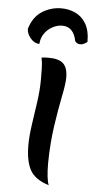

<svg xmlns="http://www.w3.org/2000/svg" viewBox="-57 -855 447 904"><g transform="rotate(5 166.0 -402.5)"><path d="M197 -88Q197 -52 200 -25.5Q203 1 209 15Q142 -6 119.5 -48.5Q97 -91 97 -164Q97 -208 105 -262Q113 -316 121 -372Q129 -428 129 -479Q129 -505 128.5 -530.5Q128 -556 123 -581Q131 -582 140 -582.5Q149 -583 156 -583Q205 -583 226 -563Q247 -543 247 -497Q247 -468 234.5 -407Q222 -346 210 -264Q198 -182 197 -88ZM332 -673Q324 -667 316 -663Q308 -659 299 -659Q283 -659 274 -672Q268 -704 251.5 -721.5Q235 -739 207 -739Q185 -739 162.5 -727.5Q140 -716 124.5 -694.5Q109 -673 107 -644Q84 -644 65.5 -665.5Q47 -687 47 -710Q63 -766 104.5 -793Q146 -820 197 -820Q231 -820 262 -806Q293 -792 312.5 -759.5Q332 -727 332 -673Z"/></g></svg>

Font: Merienda Medium
Style: Regular
Weight: 500
Designer: Eduardo Rodriguez Tunni
Foundry: Eduardo Rodriguez Tunni
Version: Version 2.001; ttfautohint (v1.8.4.7-5d5b)